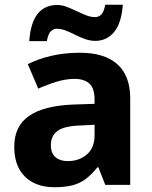

<svg xmlns="http://www.w3.org/2000/svg" viewBox="-20 -778 639 808"><path d="M317 -556Q420 -556 474 -507.5Q528 -459 528 -364V0H423L394 -74H390Q367 -45 342.5 -26Q318 -7 286 1.5Q254 10 208 10Q160 10 122 -8.5Q84 -27 62 -65Q40 -103 40 -161Q40 -247 102 -290Q164 -333 287 -338L378 -341V-358Q378 -407 356 -426.5Q334 -446 294 -446Q257 -446 218 -434Q179 -422 141 -405L97 -508Q140 -530 195.5 -543Q251 -556 317 -556ZM321 -250Q250 -248 222 -227Q194 -206 194 -168Q194 -133 213.5 -116.5Q233 -100 265 -100Q313 -100 345.5 -128Q378 -156 378 -208V-253ZM103 -605Q106 -645 115 -673.5Q124 -702 139 -720.5Q154 -739 174.5 -748Q195 -757 221 -757Q241 -757 261.5 -749Q282 -741 303 -731Q324 -721 343 -713.5Q362 -706 380 -706Q395 -706 406 -716.5Q417 -727 423 -758H497Q491 -680 460 -643Q429 -606 381 -606Q360 -606 338.5 -613.5Q317 -621 296.5 -631.5Q276 -642 256.5 -649.5Q237 -657 219 -657Q205 -657 194 -646.5Q183 -636 177 -605Z"/></svg>

Font: Noto Sans Lao UI
Style: Regular
Weight: 400
Designer: Monotype Design Team
Foundry: Monotype Imaging Inc.
Version: Version 2.000